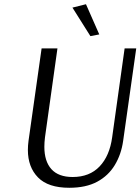

<svg xmlns="http://www.w3.org/2000/svg" viewBox="-20 -879 665 909"><path d="M387 -859 450 -716 408 -708 323 -843ZM308 10Q208 10 160 -39Q112 -88 112 -169Q112 -190 115 -212L177 -650H252L193 -229Q190 -205 190 -184Q190 -115 223.5 -78Q257 -41 324 -41Q404 -41 451.5 -91Q499 -141 511 -229L570 -650H625L563 -212Q554 -148 523.5 -97.5Q493 -47 440 -18.5Q387 10 308 10Z"/></svg>

Font: Arsenal SC
Style: Italic
Weight: 400
Italic angle: -9.10001°
Designer: Andrij Shevchenko
Foundry: Stairsfor
Version: Version 2.001; ttfautohint (v1.8.4.7-5d5b)